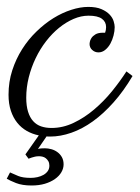

<svg xmlns="http://www.w3.org/2000/svg" viewBox="-35 -393 412 567"><path d="M275.4 -296.4Q278.3 -304.2 278.3 -313Q278.3 -328.6 265.9 -337.6Q253.4 -346.7 226.6 -346.7Q204.6 -346.7 182.4 -337.2Q160.2 -327.6 139.6 -311Q119.1 -294.4 101.3 -271.5Q83.5 -248.5 70.6 -221.7Q57.6 -194.8 50 -164.8Q42.5 -134.8 42.5 -104.5Q42.5 -80.1 47.9 -63Q53.2 -45.9 63 -35.2Q72.8 -24.4 86.4 -19.8Q100.1 -15.1 117.2 -15.1Q150.9 -15.1 182.6 -30.3Q214.4 -45.4 242.9 -69.6Q271.5 -93.8 295.7 -123.5Q319.8 -153.3 338.4 -182.1L356.4 -168.5Q330.1 -124 300.3 -90.6Q270.5 -57.1 239.3 -34.7Q208 -12.2 175.8 -1Q143.6 10.3 112.8 10.3Q110.4 10.3 107.7 10.3Q105 10.3 102.5 9.8L77.1 46.9Q83 45.4 87.9 45.2Q92.8 44.9 97.7 44.9Q106.9 44.9 116.7 47.6Q126.5 50.3 134.5 56.2Q142.6 62 147.7 71Q152.8 80.1 152.8 92.3Q152.8 104.5 146.2 115.7Q139.6 127 127.2 135.7Q114.7 144.5 97.4 149.7Q80.1 154.8 58.1 154.8Q30.8 154.8 12.2 147.5Q-6.3 140.1 -15.1 134.8L-5.4 116.2Q5.4 121.1 18.8 126.7Q32.2 132.3 55.7 132.3Q65.9 132.3 75.7 130.1Q85.4 127.9 93.3 123.5Q101.1 119.1 106 112.3Q110.8 105.5 110.8 96.2Q110.8 88.4 107.7 83Q104.5 77.6 100.1 74.2Q95.7 70.8 90.3 69.6Q85 68.4 80.6 68.4Q73.7 68.4 68.4 69.6Q63 70.8 58.6 72.3Q53.2 74.2 49.3 75.7L40 63L79.6 6.8Q60.5 2.9 44.2 -6.3Q27.8 -15.6 15.9 -30.5Q3.9 -45.4 -2.9 -65.9Q-9.8 -86.4 -9.8 -113.3Q-9.8 -151.4 1.2 -185.3Q12.2 -219.2 30.5 -248Q48.8 -276.9 72.8 -300Q96.7 -323.2 122.8 -339.4Q148.9 -355.5 175.5 -364Q202.1 -372.6 225.6 -372.6Q249.5 -372.6 264.6 -366Q279.8 -359.4 288.6 -350.1Q297.4 -340.8 300.5 -330.6Q303.7 -320.3 303.7 -313Q303.7 -301.3 300.3 -288.1Q296.9 -274.9 290.8 -263.9Q284.7 -252.9 275.6 -245.6Q266.6 -238.3 255.9 -238.3Q245.1 -238.3 237.3 -245.4Q229.5 -252.4 229.5 -263.2Q229.5 -263.7 230.2 -269Q231 -274.4 234.9 -280.5Q238.8 -286.6 246.8 -291.5Q254.9 -296.4 269.5 -296.4H275.4Z"/></svg>

Font: Parisienne
Style: Regular
Weight: 400
Designer: Astigmatic (AOETI)
Foundry: Astigmatic (AOETI)
Version: Version 1.000